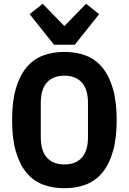

<svg xmlns="http://www.w3.org/2000/svg" viewBox="-20 -985 682 1017"><path d="M321 12Q258 12 207 -7.5Q156 -27 120 -70.5Q84 -114 64 -182.5Q44 -251 44 -349Q44 -447 64 -515.5Q84 -584 120 -627.5Q156 -671 207 -690.5Q258 -710 321 -710Q384 -710 435 -690.5Q486 -671 522 -627.5Q558 -584 578 -515.5Q598 -447 598 -349Q598 -251 578 -182.5Q558 -114 522 -70.5Q486 -27 435 -7.5Q384 12 321 12ZM321 -114Q381 -114 413.5 -150Q446 -186 446 -258V-440Q446 -512 413.5 -548Q381 -584 321 -584Q261 -584 228.5 -548Q196 -512 196 -440V-258Q196 -186 228.5 -150Q261 -114 321 -114ZM266 -748 137 -910 206 -965 321 -847 436 -965 505 -910 376 -748Z"/></svg>

Font: IBM Plex Sans Cond
Style: Bold
Weight: 700
Width: 3
Designer: Mike Abbink, Paul van der Laan, Pieter van Rosmalen
Foundry: Bold Monday
Version: Version 1.3